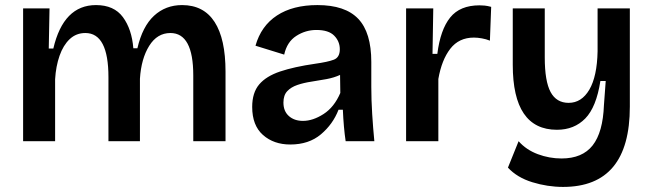

<svg xmlns="http://www.w3.org/2000/svg" viewBox="-20 -556 2569 756"><path d="M71 0V-523H175L172 -365H190Q230 -536 358 -536Q429 -536 464 -488.5Q499 -441 505 -366H521Q541 -452 586.5 -494Q632 -536 697 -536Q782 -536 825 -469.5Q868 -403 868 -274V0H741V-259Q741 -426 651 -426Q599 -426 567.5 -375.5Q536 -325 531 -246V0H407V-252Q407 -426 316 -426Q280 -426 254.5 -402Q229 -378 214.5 -336.5Q200 -295 197 -244V0Z M1123 13Q1058 13 1015.5 -24.5Q973 -62 973 -135Q973 -191 1000.5 -223.5Q1028 -256 1083 -274.5Q1138 -293 1221 -305Q1271 -312 1294.5 -321Q1318 -330 1318 -362Q1318 -393 1296 -415.5Q1274 -438 1226 -438Q1183 -438 1146.5 -414.5Q1110 -391 1099 -341L986 -376Q1008 -454 1070.5 -495Q1133 -536 1230 -536Q1339 -536 1390.5 -482Q1442 -428 1442 -312V-214Q1442 -163 1445.5 -107Q1449 -51 1454 0H1341Q1333 -54 1330 -124H1313Q1291 -67 1243.5 -27Q1196 13 1123 13ZM1173 -80Q1212 -80 1254 -107Q1296 -134 1320 -190L1319 -261Q1295 -250 1265.5 -244.5Q1236 -239 1206 -234.5Q1176 -230 1151 -221.5Q1126 -213 1111 -197Q1096 -181 1096 -152Q1096 -118 1117.5 -99Q1139 -80 1173 -80Z M1579 0V-523H1686L1683 -344H1702Q1714 -439 1752.5 -487Q1791 -535 1868 -535Q1878 -535 1888.5 -534Q1899 -533 1914 -529L1909 -396Q1894 -402 1877 -405Q1860 -408 1846 -408Q1787 -408 1753 -364Q1719 -320 1706 -245V0Z M2197 180Q2136 180 2076 161.5Q2016 143 1980 104L2022 0Q2052 34 2097.5 51Q2143 68 2191 68Q2273 68 2313.5 16.5Q2354 -35 2358 -142L2365 -237H2344Q2328 -134 2284.5 -89.5Q2241 -45 2173 -45Q1999 -45 1999 -301V-523H2125V-330Q2125 -236 2148 -193.5Q2171 -151 2219 -151Q2270 -151 2300.5 -203Q2331 -255 2333 -354V-523H2460V-136Q2460 180 2197 180Z"/></svg>

Font: Bricolage Grotesque 12pt SemiBold
Style: Regular
Weight: 600
Designer: Mathieu Triay
Foundry: Atelier Triay
Version: Version 1.001; ttfautohint (v1.8.4.7-5d5b);gftools[0.9.33.de